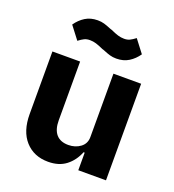

<svg xmlns="http://www.w3.org/2000/svg" viewBox="-136 -847 873 964"><g transform="rotate(20 300.0 -364.5)"><path d="M387 -94H381Q362 -46 324.5 -17Q287 12 229 12Q153 12 107 -39Q61 -90 61 -182V-516H209V-202Q209 -153 231 -127.5Q253 -102 296 -102Q333 -102 360 -122Q387 -142 387 -177V-516H535V0H387ZM305 -609 297 -612 293 -613Q269 -624 252.5 -629Q236 -634 219 -634Q202 -634 189.5 -628Q177 -622 160 -609L108 -677Q128 -706 156 -723.5Q184 -741 222 -741Q241 -741 256.5 -736.5Q272 -732 291 -724L299 -721L303 -720Q327 -709 343.5 -704Q360 -699 377 -699Q394 -699 406.5 -705Q419 -711 436 -724L488 -656Q468 -627 440 -609.5Q412 -592 374 -592Q355 -592 339.5 -596.5Q324 -601 305 -609Z"/></g></svg>

Font: iA Writer Mono V
Style: Regular
Weight: 400
Designer: Mike Abbink, Paul van der Laan, Pieter van Rosmalen
Foundry: Bold Monday
Version: Version 2.000